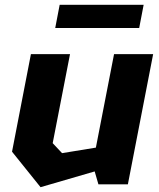

<svg xmlns="http://www.w3.org/2000/svg" viewBox="-20 -766 660 798"><path d="M271 -541H108.5L30 -135.5L148.5 12L373.5 -53.5L389 0H511.5L616.5 -541H454L378.5 -152.5L238 -129.5L199 -171ZM209.5 -649.5H558.5L577 -746H228Z"/></svg>

Font: Monaspace Krypton ExtraBold
Style: Italic
Weight: 800
Italic angle: -11°
Designer: Riley Cran & the Lettermatic Team
Foundry: Lettermatic
Version: Version 1.101 (Monaspace Krypton)